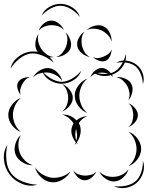

<svg xmlns="http://www.w3.org/2000/svg" viewBox="-53 -906 768 997"><path d="M2 -550Q9 -585 39 -609Q69 -633 104 -638Q140 -642 175 -627Q210 -612 226 -580Q200 -604 167 -617.5Q134 -631 106 -628Q77 -624 49 -602Q21 -580 2 -550ZM551 -580Q574 -595 604 -591Q634 -587 656 -570Q678 -553 688 -524.5Q698 -496 689 -469Q688 -497 677.5 -522.5Q667 -548 650 -562Q632 -576 605 -580.5Q578 -585 551 -580ZM119 -505Q130 -526 154 -540.5Q178 -555 202 -552Q226 -549 245.5 -529Q265 -509 270 -485Q257 -505 237.5 -515.5Q218 -526 199 -529Q180 -531 158 -526Q136 -521 119 -505ZM416 -505Q422 -523 439.5 -538Q457 -553 475 -553Q494 -553 511 -538Q528 -523 535 -505Q523 -519 506.5 -524Q490 -529 475 -529Q460 -529 444 -524Q428 -519 416 -505ZM551 -505Q572 -508 595.5 -498.5Q619 -489 629 -470Q639 -451 633.5 -426Q628 -401 614 -385Q622 -405 619 -424.5Q616 -444 608 -459Q600 -474 585.5 -487.5Q571 -501 551 -505ZM55 -413Q44 -425 38.5 -444.5Q33 -464 41 -479Q48 -493 67.5 -500Q87 -507 103 -505Q87 -501 77.5 -490Q68 -479 62 -468Q56 -456 52.5 -442Q49 -428 55 -413ZM400 -319Q374 -329 354.5 -355Q335 -381 335 -409Q335 -437 354.5 -462.5Q374 -488 401 -498Q379 -480 369 -455.5Q359 -431 359 -409Q359 -386 369 -361.5Q379 -337 400 -319ZM270 -469Q291 -462 308 -441Q325 -420 325 -398Q325 -376 308 -355.5Q291 -335 270 -327Q287 -341 294 -360.5Q301 -380 301 -398Q301 -416 294 -435.5Q287 -455 270 -469ZM55 -221Q29 -230 9.5 -255.5Q-10 -281 -10 -309Q-10 -337 9.5 -362.5Q29 -388 55 -397Q34 -379 24 -355Q14 -331 14 -309Q14 -287 24 -263Q34 -239 55 -221ZM614 -370Q632 -363 647.5 -345Q663 -327 663 -308Q663 -288 647.5 -270.5Q632 -253 614 -246Q629 -259 634 -275.5Q639 -292 639 -308Q639 -323 634 -340Q629 -357 614 -370ZM352 -156Q348 -159 344 -164Q340 -158 335 -154Q338 -160 341 -167Q327 -183 320.5 -205.5Q314 -228 321 -247Q323 -256 329 -265Q320 -280 305 -292.5Q290 -305 270 -311Q313 -313 344 -281Q370 -302 400 -303Q385 -297 374 -287.5Q363 -278 356 -266Q359 -261 361 -257Q369 -236 364.5 -211Q360 -186 346 -167Q349 -161 352 -156ZM342 -237Q338 -223 338 -207Q338 -191 343 -175Q348 -191 347 -207Q346 -223 342 -237ZM614 -222Q641 -213 660.5 -187Q680 -161 680 -133Q680 -104 660.5 -78.5Q641 -53 614 -43Q636 -61 646 -85.5Q656 -110 656 -133Q656 -155 646 -179.5Q636 -204 614 -222ZM117 -48Q90 -47 64 -63Q38 -79 28 -103Q18 -128 26.5 -157.5Q35 -187 55 -205Q43 -182 42.5 -157Q42 -132 50 -112Q58 -92 75 -74Q92 -56 117 -48ZM140 53Q101 65 61 48.5Q21 32 -3 0Q-28 -33 -32.5 -76Q-37 -119 -15 -153Q-24 -113 -19.5 -72.5Q-15 -32 5 -6Q24 20 61.5 35.5Q99 51 140 53ZM689 -71Q700 -41 690 -9Q680 23 656 44Q632 64 599 69.5Q566 75 538 60Q569 65 600 58.5Q631 52 650 36Q669 20 679.5 -9.5Q690 -39 689 -71ZM313 -16Q300 10 271 27Q242 44 213 40Q184 37 160 14Q136 -9 129 -37Q145 -13 169 0.5Q193 14 216 17Q239 19 265.5 11.5Q292 4 313 -16ZM614 -27Q608 -4 587.5 15Q567 34 543 36Q519 38 496 22.5Q473 7 463 -15Q480 2 501 8Q522 14 541 12Q560 11 580 1.5Q600 -8 614 -27ZM447 -15Q440 2 422 16.5Q404 31 385 30Q366 29 350 13Q334 -3 328 -21Q339 -6 355 -0.5Q371 5 386 6Q401 6 417.5 2.5Q434 -1 447 -15ZM163 -825Q175 -854 204 -870.5Q233 -887 264 -886Q296 -885 324 -866.5Q352 -848 362 -818Q342 -843 315.5 -859Q289 -875 264 -876Q239 -877 211.5 -862.5Q184 -848 163 -825ZM148 -746Q154 -766 172.5 -782.5Q191 -799 212 -799Q233 -800 252 -784.5Q271 -769 279 -750Q265 -765 247 -770.5Q229 -776 213 -775Q196 -775 178.5 -768.5Q161 -762 148 -746ZM398 -750Q414 -766 439.5 -772.5Q465 -779 485 -769Q505 -760 516.5 -736Q528 -712 526 -690Q520 -712 505.5 -726Q491 -740 475 -748Q459 -755 438.5 -757Q418 -759 398 -750ZM414 -610Q393 -613 373 -628.5Q353 -644 349 -665Q344 -686 356 -708.5Q368 -731 386 -742Q373 -725 371 -706Q369 -687 372 -670Q376 -653 385.5 -636.5Q395 -620 414 -610ZM287 -738Q303 -724 311.5 -700Q320 -676 313 -655Q305 -635 283 -622.5Q261 -610 239 -610Q259 -617 271.5 -632.5Q284 -648 290 -664Q296 -680 297 -699.5Q298 -719 287 -738ZM227 -610Q205 -605 179.5 -612.5Q154 -620 141 -639Q128 -658 131 -685Q134 -712 147 -730Q141 -708 146 -688Q151 -668 161 -653Q171 -638 187.5 -625Q204 -612 227 -610ZM526 -650Q527 -634 518.5 -615Q510 -596 495 -590Q479 -584 460 -591Q441 -598 430 -610Q445 -602 459 -604.5Q473 -607 485 -612Q497 -617 509 -625.5Q521 -634 526 -650ZM601 -626Q605 -595 588 -566.5Q571 -538 543 -524Q516 -509 482.5 -511.5Q449 -514 426 -535Q455 -523 485.5 -522Q516 -521 538 -532Q561 -544 577.5 -570Q594 -596 601 -626ZM369 -539Q359 -509 330 -490.5Q301 -472 269 -471Q237 -471 207.5 -488Q178 -505 167 -535Q188 -511 216 -496Q244 -481 269 -481Q294 -482 321.5 -498Q349 -514 369 -539Z"/></svg>

Font: Rubik Puddles
Style: Regular
Weight: 400
Designer: Hubert and Fischer, NaN
Foundry: Hubert and Fischer, NaN
Version: Version 2.200